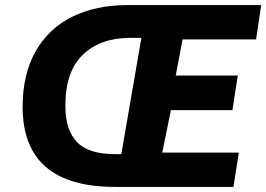

<svg xmlns="http://www.w3.org/2000/svg" viewBox="-20 -735 1047 755"><path d="M69 -315Q69 -444 120.5 -534Q172 -624 265 -669.5Q358 -715 480 -715H1007L987 -580H698L671 -438H915L894 -302H652L618 -135H919L898 0H433Q69 0 69 -315ZM457 -129 536 -586H491Q375 -586 306 -520Q237 -454 237 -319Q237 -224 282.5 -176.5Q328 -129 431 -129Z"/></svg>

Font: Nebula Sans Bold
Style: Regular
Weight: 700
Italic angle: -9°
Designer: Paul D. Hunt for Adobe (as Source Sans)
Foundry: Nebula Entertainment & Broadcasting LLC
Version: Version 1.010